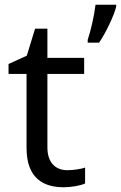

<svg xmlns="http://www.w3.org/2000/svg" viewBox="-20 -780 510 810"><path d="M470 -751V-760H383C378 -717 363 -650 350 -612V-600H398C428 -644 461 -715 470 -751ZM264 -62C215 -62 180 -93 180 -158V-468H335V-536H180V-659H128L93 -545L16 -510V-468H92V-156C92 -26 165 10 249 10C281 10 320 3 339 -6V-73C322 -67 290 -62 264 -62Z"/></svg>

Font: Noto Sans Mahajani
Style: Regular
Weight: 400
Designer: Monotype Design Team
Foundry: Monotype Imaging Inc.
Version: Version 2.003